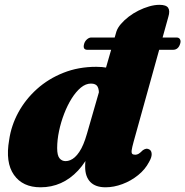

<svg xmlns="http://www.w3.org/2000/svg" viewBox="-20 -763 769 796"><path d="M678 -693.5 534 -175.5Q527.5 -152 526 -140.5Q524.5 -129 528.2 -125.2Q532 -121.5 541 -121.5Q548 -121.5 554.8 -125.5Q561.5 -129.5 572.5 -140.5Q581 -146 587.2 -146.5Q593.5 -147 600.5 -142.5Q608.5 -137 608.8 -123.8Q609 -110.5 598 -91.5Q582 -60.5 552.5 -36.8Q523 -13 487.5 0.2Q452 13.5 417.5 13.5Q376 13.5 354.5 -8.5Q333 -30.5 333 -72Q333 -84.5 334.2 -95.8Q335.5 -107 337 -117.5Q338.5 -128 340 -138L358.5 -140Q335.5 -90 303.5 -55.8Q271.5 -21.5 232.5 -4Q193.5 13.5 148 13.5Q74 13.5 37.8 -38Q1.5 -89.5 18 -183Q26.5 -242.5 56 -296.8Q85.5 -351 133 -393.8Q180.5 -436.5 242.8 -461.2Q305 -486 379 -486Q428.5 -486 460.8 -470.8Q493 -455.5 509 -430Q525 -404.5 524 -373L390 -366Q391.5 -391.5 384.5 -404Q377.5 -416.5 357 -416.5Q335.5 -416.5 315.2 -399.8Q295 -383 277.2 -354.8Q259.5 -326.5 246 -291.5Q232.5 -256.5 224.8 -219.8Q217 -183 217 -149Q217 -118.5 226.8 -106.8Q236.5 -95 252 -95Q261.5 -95 271.2 -99Q281 -103 290.2 -111.2Q299.5 -119.5 308.5 -132.8Q317.5 -146 325.5 -165Q333.5 -184 340.5 -208.5L462.5 -632Q467.5 -647.5 481 -663.2Q494.5 -679 513.2 -693.5Q532 -708 554 -719Q576 -730 598.5 -736.5Q621 -743 641 -743Q669 -743 677.2 -730.5Q685.5 -718 678 -693.5ZM329 -582Q332.5 -593 341 -600.2Q349.5 -607.5 358.5 -607.5H712Q722 -607.5 726.2 -600.2Q730.5 -593 727 -582Q719.5 -556.5 697 -556.5H342.5Q321.5 -556.5 329 -582Z"/></svg>

Font: Fraunces
Style: Italic
Weight: 900
Italic angle: -16°
Version: Version 1.000;[0bf87f6ff]